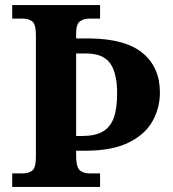

<svg xmlns="http://www.w3.org/2000/svg" viewBox="-20 -734 678 754"><path d="M28 0V-53H70Q92 -53 106.5 -64Q121 -75 121 -118V-596Q121 -639 106.5 -650Q92 -661 70 -661H28V-714H373V-661H332Q311 -661 295 -651Q279 -641 279 -601V-583H335Q474 -581 541 -525Q608 -469 608 -371Q608 -311 579.5 -259Q551 -207 486 -174.5Q421 -142 313 -142H279V-113Q281 -73 296 -63Q311 -53 332 -53H373V0ZM303 -200Q353 -200 383 -217Q413 -234 426.5 -270.5Q440 -307 440 -367Q440 -447 412.5 -485.5Q385 -524 318 -524H279V-200Z"/></svg>

Font: Noto Serif Khojki
Style: Regular
Weight: 400
Designer: Juan Bruce
Version: Version 2.002